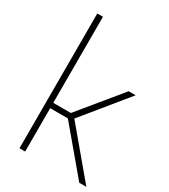

<svg xmlns="http://www.w3.org/2000/svg" viewBox="-197 -903 880 997"><g transform="rotate(30 243.0 -404.0)"><path d="M443.5 0 225 -260H119V0H85V-808H119V-292H224.5L428 -540H470L254.5 -276L486 0Z"/></g></svg>

Font: Encode Sans Thin
Style: Regular
Weight: 250
Designer: Multiple Designers
Foundry: Impallari Type
Version: Version 2.000